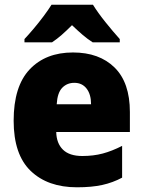

<svg xmlns="http://www.w3.org/2000/svg" viewBox="-20 -786 608 816"><path d="M290 -563Q402 -563 467 -499Q532 -435 532 -310V-225H219Q220 -177 247.5 -150Q275 -123 330 -123Q377 -123 416.5 -133.5Q456 -144 499 -166V-31Q460 -10 415 0Q370 10 307 10Q183 10 110.5 -59.5Q38 -129 38 -273Q38 -419 106 -491Q174 -563 290 -563ZM296 -434Q265 -434 244.5 -413Q224 -392 221 -343H367Q367 -385 348 -409.5Q329 -434 296 -434ZM375 -766Q396 -732 428.5 -691.5Q461 -651 489 -620V-606H374Q352 -620 331 -638Q310 -656 286 -679Q262 -655 242 -637.5Q222 -620 201 -606H84V-620Q101 -638 123 -664Q145 -690 165.5 -717.5Q186 -745 199 -766Z"/></svg>

Font: Noto Sans Ethiopic SemiCondensed Black
Style: Regular
Weight: 900
Width: 4
Designer: Monotype Design Team
Foundry: Monotype Imaging Inc.
Version: Version 2.102; ttfautohint (v1.8.4.7-5d5b)